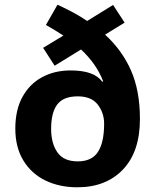

<svg xmlns="http://www.w3.org/2000/svg" viewBox="-20 -785 659 815"><path d="M224 -765Q259 -749 290.5 -732Q322 -715 350 -696L460 -764L509 -689L426 -638Q499 -571 536.5 -485Q574 -399 574 -280Q574 -141 502 -65.5Q430 10 308 10Q232 10 172.5 -19Q113 -48 79 -104Q45 -160 45 -239Q45 -318 75 -373Q105 -428 158 -457Q211 -486 280 -486Q380 -486 414 -438L418 -440Q402 -480 379 -512.5Q356 -545 324 -575L212 -506L163 -582L249 -634Q232 -645 213.5 -656.5Q195 -668 175 -679ZM310 -376Q249 -376 223 -341.5Q197 -307 197 -238Q197 -177 223.5 -138.5Q250 -100 310 -100Q370 -100 396 -140.5Q422 -181 422 -260Q422 -306 395 -341Q368 -376 310 -376Z"/></svg>

Font: Noto IKEA Simplified Chinese
Style: Bold
Weight: 700
Designer: Monotype Design Team
Foundry: Monotype Imaging Inc.
Version: Version 1.100